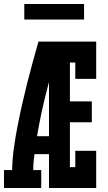

<svg xmlns="http://www.w3.org/2000/svg" viewBox="-22 -944 542 964"><path d="M-2 0V-90H39Q40 -145 47.5 -199.5Q55 -254 65.5 -308Q76 -362 88 -415.5Q100 -469 113.5 -522.5Q127 -576 141.5 -629Q156 -682 171 -735H224V-722L273 -710Q241 -599 212 -486.5Q183 -374 164 -260H224V-170H151Q148 -150 146.5 -130Q145 -110 145 -90H185V0ZM224 0V-735H461V-548H356V-630H329V-435H439V-330H329V-105H356V-187H461V0ZM100 -846V-924H400V-846Z"/></svg>

Font: Iosevka Curly Slab Extrabold
Style: Regular
Weight: 800
Monospace: yes
Designer: Belleve Invis
Foundry: Belleve Invis
Version: Version 22.1.2; ttfautohint (v1.8.4)